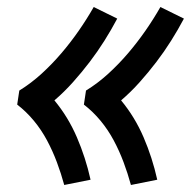

<svg xmlns="http://www.w3.org/2000/svg" viewBox="-20 -618 544 547"><path d="M353 -91Q344 -124 332 -156Q320 -188 304 -218Q288 -248 266.5 -274Q245 -300 219 -320L225 -360Q259 -381 289 -408.5Q319 -436 345 -466.5Q371 -497 394 -530Q417 -563 437 -598L504 -565Q487 -533 467.5 -502Q448 -471 425.5 -441.5Q403 -412 378 -384Q353 -356 325 -332Q364 -285 389 -227Q414 -169 428 -106ZM163 -91Q154 -124 142 -156Q130 -188 114 -218Q98 -248 76.5 -274Q55 -300 29 -320L35 -360Q69 -381 99 -408.5Q129 -436 155 -466.5Q181 -497 204 -530Q227 -563 247 -598L314 -565Q297 -533 277.5 -502Q258 -471 235.5 -441.5Q213 -412 188 -384Q163 -356 135 -332Q174 -285 199 -227Q224 -169 238 -106Z"/></svg>

Font: Iosevka Semibold Oblique
Style: Regular
Weight: 600
Italic angle: -9°
Monospace: yes
Designer: Belleve Invis
Foundry: Belleve Invis
Version: Version 32.5.0; ttfautohint (v1.8.4)